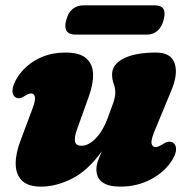

<svg xmlns="http://www.w3.org/2000/svg" viewBox="-20 -681 706 716"><path d="M625.5 -149Q636 -142 636.5 -125.8Q637 -109.5 624.5 -88Q597 -41.5 544.5 -13.2Q492 15 429 15Q339.5 15 339.5 -50Q339.5 -64.5 345.5 -81.5Q351.5 -98.5 360 -117Q307 -44 248 -14.5Q189 15 133 15Q84 15 61.2 -8.2Q38.5 -31.5 38.5 -71Q38.5 -110.5 57.5 -159.5L101 -275.5Q112.5 -305.5 110.2 -319Q108 -332.5 96 -332.5Q86.5 -332.5 71 -322.5Q51 -308.5 36.5 -319Q27 -325.5 26.5 -341.2Q26 -357 38 -380.5Q63 -427.5 111.8 -456.2Q160.5 -485 225 -485Q276.5 -485 301 -464Q325.5 -443 327 -406.5Q328.5 -370 312 -323.5L268.5 -202Q257 -172 259.5 -154.8Q262 -137.5 284 -137.5Q310.5 -137.5 337.2 -165.2Q364 -193 381.5 -240Q395 -276 402.5 -298Q410 -320 410 -336Q410 -353 404 -368.5Q398 -384 398 -404Q398 -441 441.2 -463Q484.5 -485 562 -485Q617.5 -485 631.2 -445Q645 -405 618.5 -342.5L557.5 -195Q542.5 -159.5 545.2 -146Q548 -132.5 560.5 -132.5Q569.5 -132.5 587.5 -143.5Q600 -152 609 -152.5Q618 -153 625.5 -149ZM227 -606Q234 -634 250.8 -647.5Q267.5 -661 290 -661H557.5Q605.5 -661 590 -606.5Q583 -579 566.5 -565.5Q550 -552 528 -552H260Q237.5 -552 228.5 -565.5Q219.5 -579 227 -606Z"/></svg>

Font: Fraunces 9pt Soft Black
Style: Italic
Weight: 900
Italic angle: -16°
Version: Version 1.000;[b76b70a41]